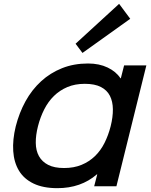

<svg xmlns="http://www.w3.org/2000/svg" viewBox="-20 -971 785 1001"><path d="M659 -873 410 -695 374 -743 601 -951ZM587 0H471L487 -62H485Q402 10 279 10Q205 10 155 -14Q105 -38 79 -81Q53 -124 49 -183Q45 -242 62 -312Q80 -383 113 -443Q146 -503 194 -547Q242 -591 303.5 -615.5Q365 -640 439 -640Q497 -640 541 -619Q585 -598 608 -563H610L627 -630H743ZM557 -313Q569 -361 568.5 -401.5Q568 -442 553 -471.5Q538 -501 506 -517.5Q474 -534 422 -534Q371 -534 331 -517Q291 -500 261 -470.5Q231 -441 210.5 -400.5Q190 -360 178 -313Q166 -266 166.5 -226Q167 -186 183 -157Q199 -128 231 -111.5Q263 -95 314 -95Q365 -95 405 -111.5Q445 -128 475 -157Q505 -186 525 -226Q545 -266 557 -313Z"/></svg>

Font: TypoPRO Sinkin Sans
Style: 500 Medium Italic
Weight: 500
Italic angle: -112°
Designer: Keith Bates
Foundry: K-Type
Version: Sinkin Sans (version 1.0)  by Keith Bates   •   © 2014   www